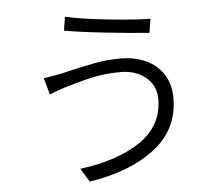

<svg xmlns="http://www.w3.org/2000/svg" viewBox="-56 -843 1111 951"><g transform="rotate(-5 500.0 -367.0)"><path d="M550 -482Q482 -482 422.5 -470Q363 -458 298 -438L276 -432Q232 -418 193 -402L170 -485Q202 -489 259 -500L296 -509Q372 -527 433 -538Q494 -549 557 -549Q627 -549 682.5 -523.5Q738 -498 769.5 -449Q801 -400 801 -331Q801 -176 678 -81Q555 14 352 45L311 -22Q502 -47 614 -124.5Q726 -202 726 -334Q726 -399 677 -440.5Q628 -482 550 -482ZM722 -732 711 -663Q616 -670 491.5 -683.5Q367 -697 290 -711L301 -779Q379 -761 512 -747Q645 -733 722 -732Z"/></g></svg>

Font: Sinter Normal
Style: Regular
Weight: 350
Foundry: Adobe & rsms
Version: Version 1.000